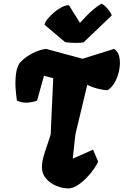

<svg xmlns="http://www.w3.org/2000/svg" viewBox="-20 -1025 679 1055"><path d="M571.3 -529.3Q550.8 -529.3 517.1 -537.8Q483.4 -546.4 459.5 -559.1L394 -285.2L379.9 -153.3L491.2 -202.6L519 -138.2Q513.2 -121.1 495.8 -96.2Q478.5 -71.3 454.6 -46.9Q430.7 -22.5 404.8 -6.1Q378.9 10.3 355.5 10.3Q323.2 10.3 289.6 -3.7Q255.9 -17.6 233.2 -43.7Q210.4 -69.8 210.4 -106Q210.4 -132.8 219 -163.6Q227.5 -194.3 238.5 -225.3Q249.5 -256.3 257.3 -283.2H258.3L272.5 -595.2L221.7 -608.9L183.6 -471.7Q154.3 -461.9 127.2 -460.9Q100.1 -460 73.2 -472.2Q68.8 -497.1 65.9 -536.4Q63 -575.7 67.4 -615.2Q71.8 -654.8 88.9 -680.2Q118.7 -711.9 158.9 -732.4Q199.2 -752.9 233.4 -756.3L434.1 -702.1L606.4 -756.3Q628.4 -743.7 635.3 -713.4Q642.1 -683.1 636.2 -646.7Q630.4 -610.4 613.8 -578.1Q597.2 -545.9 571.3 -529.3ZM439 -792Q427.2 -790 407.7 -789.6Q388.2 -789.1 368.9 -790.3Q349.6 -791.5 337.4 -793.9L224.6 -889.2Q227.1 -902.3 241.7 -920.9Q256.3 -939.5 277.6 -957.3Q298.8 -975.1 320.6 -986.3Q342.3 -997.6 358.9 -996.1L419.4 -899.4Q442.9 -924.8 459.7 -942.1Q476.6 -959.5 494.4 -974.1Q512.2 -988.8 537.1 -1004.9Q554.2 -997.1 571 -977.3Q587.9 -957.5 594.2 -940.4Z"/></svg>

Font: Fruktur
Style: Italic
Weight: 400
Italic angle: -8°
Designer: Viktoriya Grabowska, Eben Sorkin
Foundry: Viktoriya Grabowska
Version: Version 1.008; ttfautohint (v1.8.4.7-5d5b)